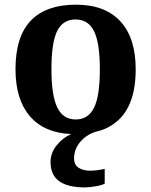

<svg xmlns="http://www.w3.org/2000/svg" viewBox="-20 -569 653 829"><path d="M287.1 9.8Q170.9 4.9 108.9 -67.4Q46.9 -139.6 46.9 -270Q46.9 -411.1 113 -480Q179.2 -548.8 308.1 -548.8Q433.1 -548.8 499.5 -477.1Q565.9 -405.3 565.9 -270Q565.9 -190.4 545.4 -134.8Q524.9 -79.1 486.6 -46.4Q448.2 -13.7 403.1 -2.7Q357.9 8.3 328.9 40.8Q299.8 73.2 299.8 115.2Q299.8 142.6 319.3 155.3Q338.9 168 369.1 168Q382.8 168 398.4 166Q414.1 164.1 432.1 160.2V224.1Q418 231.4 390.1 235.8Q362.3 240.2 347.2 240.2Q272.9 240.2 235.6 213.4Q198.2 186.5 198.2 129.9Q198.2 91.8 224.1 59.1Q250 26.4 287.1 9.8ZM307.1 -53.2Q360.8 -53.2 386 -103.8Q411.1 -154.3 411.1 -270Q411.1 -383.3 386.2 -434.1Q361.3 -484.9 306.2 -484.9Q251.5 -484.9 226.8 -435.1Q202.1 -385.3 202.1 -270Q202.1 -156.7 227.3 -105Q252.4 -53.2 307.1 -53.2Z"/></svg>

Font: Droid Serif
Style: Bold
Weight: 700
Designer: Monotype Design team
Foundry: Monotype Imaging Inc.
Version: Version 1.03